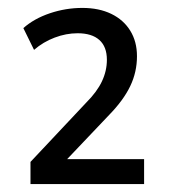

<svg xmlns="http://www.w3.org/2000/svg" viewBox="-20 -729 430 485"><path d="M57 -264V-320L198 -470Q225 -497 237.5 -523.5Q250 -550 250 -578Q250 -611 231 -628Q212 -645 176 -645Q147 -645 118 -634Q89 -623 66 -603L39 -658Q66 -682 106 -695.5Q146 -709 188 -709Q230 -709 261 -694Q292 -679 309 -651.5Q326 -624 326 -587Q326 -547 309 -511.5Q292 -476 256 -439L142 -319V-327H344V-264Z"/></svg>

Font: Nunito Sans 10pt SemiCondensed Medium
Style: Regular
Weight: 500
Width: 4
Designer: Vernon Adams
Foundry: Vernon Adams
Version: Version 3.101;gftools[0.9.27]